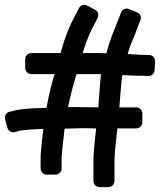

<svg xmlns="http://www.w3.org/2000/svg" viewBox="-43 -696 654 785"><path d="M532 -386H545L563 -385C574 -384 588 -393 589 -409L591 -445C592 -460 580 -471 567 -471L535 -472C521 -472 502 -474 479 -475C491 -519 507 -546 521 -588L531 -613C536 -626 531 -640 518 -645L485 -659C471 -665 457 -657 452 -645L442 -619C424 -573 408 -539 392 -478C374 -479 356 -479 339 -479H295C310 -530 327 -568 342 -595L356 -622C362 -633 359 -649 346 -656L314 -673C301 -680 286 -675 280 -663L266 -636C239 -587 219 -534 205 -479H85C74 -479 60 -470 60 -454V-418C60 -407 69 -393 85 -393H180C168 -353 157 -310 147 -255C88 -254 46 -251 20 -245L-4 -239C-18 -236 -25 -222 -22 -209L-13 -174C-9 -160 5 -152 18 -156L34 -161C59 -165 97 -168 134 -169C127 -107 123 -68 123 -54V-7C123 4 132 18 148 18H184C195 18 209 9 209 -7V-54C209 -57 210 -66 211 -77C214 -99 217 -139 221 -170L301 -172C316 -172 331 -171 350 -171C346 -133 339 -76 339 -41V44C339 55 348 69 364 69H400C411 69 425 60 425 44V-41C425 -65 432 -124 437 -171H514C525 -171 539 -180 539 -196V-232C539 -243 530 -257 514 -257H445C447 -282 454 -375 457 -389C495 -387 520 -386 532 -386ZM235 -258C247 -315 259 -358 270 -393H339H370C366 -361 362 -295 359 -257C324 -257 274 -259 235 -258Z"/></svg>

Font: Reckless Catfish
Style: Heavy
Weight: 400
Foundry: Cannot Into Space Fonts
Version: Version 0.2894